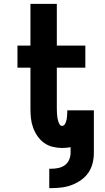

<svg xmlns="http://www.w3.org/2000/svg" viewBox="-20 -755 540 990"><path d="M234 215V115H246Q264 115 282 111Q300 107 314.5 96.5Q329 86 336.5 68.5Q344 51 344 33V4Q333 6 322 7Q311 8 300 8Q276 8 251.5 2Q227 -4 207 -18.5Q187 -33 173 -53.5Q159 -74 150.5 -97.5Q142 -121 139.5 -145.5Q137 -170 137 -195V-406H70V-520H137V-735H273V-520H420V-406H273V-195Q273 -187 273.5 -178.5Q274 -170 274.5 -162Q275 -154 276.5 -145.5Q278 -137 280.5 -129Q283 -121 287.5 -113.5Q292 -106 300 -106Q308 -106 312.5 -112Q317 -118 319.5 -125Q322 -132 323.5 -139Q325 -146 325.5 -153Q326 -160 326.5 -167.5Q327 -175 327 -182V-186H464V33Q464 60 457.5 86.5Q451 113 436 135Q421 157 398.5 173Q376 189 351 198.5Q326 208 299.5 211.5Q273 215 246 215Z"/></svg>

Font: Iosevka Curly Heavy
Style: Regular
Weight: 900
Monospace: yes
Designer: Belleve Invis
Foundry: Belleve Invis
Version: Version 22.1.2; ttfautohint (v1.8.4)